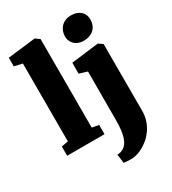

<svg xmlns="http://www.w3.org/2000/svg" viewBox="-250 -963 1198 1337"><g transform="rotate(-30 349.5 -294.5)"><path d="M446.3 -435.5 381.8 -455.6 382.3 -543 600.1 -569.8H602.5L636.2 -546.9V-10.7Q636.2 30.8 624.8 65.7Q613.3 100.6 594.2 128.9Q575.2 157.2 551 178.5Q526.9 199.7 501.5 214.1Q476.1 228.5 451.4 235.8Q426.8 243.2 407.2 243.2Q400.4 243.2 390.9 242.9Q381.3 242.7 372.1 242.2Q362.8 241.7 354.7 241Q346.7 240.2 343.3 239.3L334 168.5Q340.3 168.5 353.5 166.5Q366.7 164.6 380.9 156.2Q415 137.2 430.4 87.9Q445.8 38.6 445.8 -47.9ZM27.3 -74.2 81.5 -84.5V-710.4L16.6 -725.1V-794.4L237.3 -820.3H240.2L273.4 -795.9V-84.5L327.6 -74.2V0H27.3ZM527.3 -635.3Q505.9 -635.3 487.8 -642.1Q469.7 -648.9 456.8 -661.1Q443.8 -673.3 436.5 -689.9Q429.2 -706.5 429.2 -725.6Q429.2 -748 436.8 -767.8Q444.3 -787.6 458.3 -802.2Q472.2 -816.9 492.4 -825.2Q512.7 -833.5 538.6 -833.5H539.1Q564.5 -833.5 583.7 -826.4Q603 -819.3 616 -806.9Q628.9 -794.4 635.5 -777.8Q642.1 -761.2 642.1 -742.2Q642.1 -719.7 635 -700.2Q627.9 -680.7 613.5 -666.3Q599.1 -651.9 577.6 -643.6Q556.2 -635.3 527.8 -635.3H527.3Z"/></g></svg>

Font: Merriweather UltraBold
Style: Regular
Weight: 900
Designer: Eben Sorkin ( sorkintype@gmail.com )
Foundry: Eben Sorkin
Version: Version 1.570; ttfautohint (v1.3) -l 8 -r 32 -G 0 -x 0 -H 60